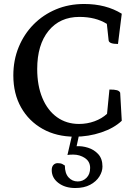

<svg xmlns="http://www.w3.org/2000/svg" viewBox="-20 -675 698 965"><path d="M356 12Q264 12 194.5 -27Q125 -66 86 -135Q47 -204 47 -296Q47 -373 74 -438.5Q101 -504 149 -552.5Q197 -601 261.5 -628Q326 -655 403 -655Q513 -655 592 -606L573 -454Q528 -454 526 -472L517 -555Q461 -590 379 -590Q281 -590 224 -520Q167 -450 167 -328Q167 -245 193 -182.5Q219 -120 266.5 -86Q314 -52 377 -52Q418 -52 455 -65.5Q492 -79 518 -103L530 -225Q556 -225 568 -221.5Q580 -218 584 -209L592 -68Q553 -31 489 -9.5Q425 12 356 12ZM358 270Q307 270 273.5 244.5Q240 219 240 180Q240 163 248.5 154Q257 145 270 145Q285 145 293.5 149.5Q302 154 306 157Q306 196 324.5 216.5Q343 237 371 237Q396 237 414.5 219Q433 201 433 169Q433 137 407 119.5Q381 102 348 102Q329 102 319 104L343 0H378L365 60Q392 58 422.5 67.5Q453 77 474 100Q495 123 495 162Q495 187 479.5 212Q464 237 433.5 253.5Q403 270 358 270Z"/></svg>

Font: Petrona SemiBold
Style: Regular
Weight: 600
Designer: Ringo R. Seeber
Foundry: Ringo R. Seeber
Version: Version 2.001; ttfautohint (v1.8.3)